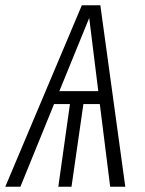

<svg xmlns="http://www.w3.org/2000/svg" viewBox="-40 -705 547 725"><path d="M376 0 336.9 -312H274.9L230 0H180.2L224.1 -312H164.1L37.1 0H-20L269 -685.1H338.9L433.1 0ZM184.1 -360.8H331.1L296.9 -637.2Z"/></svg>

Font: Fira Sans Compressed Light
Style: Italic
Weight: 300
Width: 3
Italic angle: -8°
Designer: Carrois Corporate & Edenspiekermann AG
Foundry: Carrois Corporate GbR & Edenspiekermann AG
Version: Version 4.203;PS 004.203;hotconv 1.0.88;makeotf.lib2.5.64775